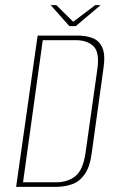

<svg xmlns="http://www.w3.org/2000/svg" viewBox="-20 -730 462 750"><path d="M43 0 127 -591H282Q318 -591 343.5 -580.5Q369 -570 380.5 -542Q392 -514 384 -462L338 -130Q331 -78 311 -49.5Q291 -21 262 -10.5Q233 0 197 0ZM70 -18H200Q244 -18 274 -41.5Q304 -65 314 -132L360 -458Q370 -525 345.5 -549Q321 -573 277 -573H147ZM251 -628 178 -710H200L266 -645L352 -710H373L276 -628Z"/></svg>

Font: Alumni Sans Thin Thin
Style: Italic
Weight: 250
Italic angle: -8°
Version: Version 1.016